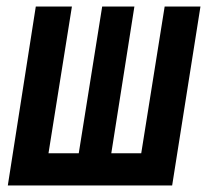

<svg xmlns="http://www.w3.org/2000/svg" viewBox="-20 -570 640 590"><path d="M4 0 90 -550H201L129 -99H222L294 -550H393L322 -99H414L486 -550H596L509 0Z"/></svg>

Font: JetBrains Mono NL
Style: Bold Italic
Weight: 700
Italic angle: -9°
Designer: Philipp Nurullin, Konstantin Bulenkov
Foundry: JetBrains
Version: Version 2.304; ttfautohint (v1.8.4.7-5d5b)